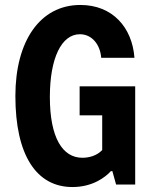

<svg xmlns="http://www.w3.org/2000/svg" viewBox="-20 -744 631 774"><path d="M301 -396V-279H392V-139C369 -115 337 -108 312 -108C232 -108 181 -189 181 -353C181 -510 228 -606 302 -606C351 -606 384 -564 388 -511H522C513 -633 434 -724 304 -724C141 -724 42 -578 42 -357C42 -118 127 10 272 10C353 10 404 -29 427 -54H433L448 0H525V-396Z"/></svg>

Font: Kathrein 77 Bold Condensed
Style: Regular
Weight: 700
Width: 3
Designer: Lazydogs Typefoundry, based on Open Sans by Ascender Corporation
Foundry: Lazydogs Typefoundry
Version: Version 1.003;PS 001.003;hotconv 1.0.88;makeotf.lib2.5.64775